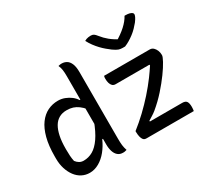

<svg xmlns="http://www.w3.org/2000/svg" viewBox="-160 -1086 1470 1355"><g transform="rotate(-30 575.0 -408.0)"><path d="M275 -543Q304 -543 330 -533Q356 -523 377 -507Q398 -491 411 -470H428V-386Q408 -410 387.5 -425Q367 -440 345 -447Q323 -454 294 -454Q259 -454 232.5 -439Q206 -424 189 -395Q172 -366 163 -323Q154 -280 154 -223V-214Q154 -186 155.5 -163.5Q157 -141 162 -118Q174 -102 189 -93.5Q204 -85 223 -85Q263 -85 298 -105Q333 -125 365 -171Q397 -217 426 -295V-151H411Q391 -105 361 -68Q331 -31 294 -10Q257 11 218 11Q184 11 155 -4Q126 -19 105 -47Q84 -75 72 -112.5Q60 -150 60 -195V-214Q60 -300 76.5 -362.5Q93 -425 122.5 -465Q152 -505 191 -524Q230 -543 275 -543ZM430 -757Q451 -757 469 -746.5Q487 -736 498 -710.5Q509 -685 509 -641Q509 -572 509 -504.5Q509 -437 509 -369.5Q509 -302 509 -235Q509 -168 509 -100Q509 -67 511.5 -45.5Q514 -24 522 0Q518 1 514 2Q510 3 506 4Q502 5 498.5 5Q495 5 490 5Q466 5 449.5 -9Q433 -23 425 -48Q417 -73 417 -105Q417 -179 417 -248Q417 -317 417 -384.5Q417 -452 417 -520Q417 -588 417 -661Q417 -692 414 -713Q411 -734 402 -753Q406 -754 409.5 -754.5Q413 -755 416.5 -756Q420 -757 423.5 -757Q427 -757 430 -757ZM646 -532H1018Q1035 -532 1047 -521Q1059 -510 1066 -493Q1073 -476 1073 -458V-453Q1073 -442 1055 -408.5Q1037 -375 1004 -329.5Q971 -284 927 -234.5Q883 -185 830 -141Q814 -128 797.5 -118Q781 -108 764 -97L765 -91H1028Q1054 -91 1063.5 -77Q1073 -63 1073 -32Q1073 -24 1072 -15Q1071 -6 1070 0H684Q668 0 659.5 -10Q651 -20 647 -38Q643 -56 643 -75V-83Q693 -122 741 -167.5Q789 -213 833 -262.5Q877 -312 914 -362Q928 -381 940 -398.5Q952 -416 964 -434L962 -440H687Q671 -440 661.5 -449.5Q652 -459 647.5 -474.5Q643 -490 643 -509Q643 -515 643.5 -521Q644 -527 646 -532ZM878 -637Q876 -637 873 -637Q870 -637 866.5 -637Q863 -637 858 -637Q842 -637 827.5 -641.5Q813 -646 786 -665Q770 -677 752 -692Q734 -707 716.5 -725.5Q699 -744 683 -765.5Q667 -787 654 -812Q662 -817 669.5 -819.5Q677 -822 686 -823.5Q695 -825 705 -825Q720 -825 729.5 -819Q739 -813 753 -795Q774 -768 803 -744Q832 -720 882 -694L825 -708H891L835 -693Q892 -726 928.5 -759.5Q965 -793 983 -827H989Q1010 -827 1022.5 -823.5Q1035 -820 1042 -814.5Q1049 -809 1049 -802Q1049 -794 1043 -781Q1037 -768 1022 -748Q1009 -732 992.5 -715Q976 -698 957 -683.5Q938 -669 918 -657Q898 -645 878 -637Z"/></g></svg>

Font: Recursive Casual
Style: Regular
Weight: 400
Version: Version 1.047